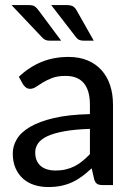

<svg xmlns="http://www.w3.org/2000/svg" viewBox="-20 -746 539 774"><path d="M26.5 0ZM393.5 0Q379.5 0 372 -4.5Q364.5 -9 360 -22L349.5 -67.5Q330 -49.5 311 -35.2Q292 -21 271.2 -11.5Q250.5 -2 227 3Q203.5 8 174.5 8Q144.5 8 118.5 -0.2Q92.5 -8.5 73.2 -25.5Q54 -42.5 42.8 -67.8Q31.5 -93 31.5 -127.5Q31.5 -157.5 47.8 -185Q64 -212.5 100.8 -234.2Q137.5 -256 196.8 -270Q256 -284 342.5 -286V-324Q342.5 -381.5 317.8 -410.8Q293 -440 245 -440Q212.5 -440 190.8 -431.8Q169 -423.5 153.2 -413.8Q137.5 -404 125.5 -396Q113.5 -388 101.5 -388Q91.5 -388 84.8 -393.2Q78 -398.5 73 -405.5L56 -436.5Q98.5 -476.5 147.8 -496.5Q197 -516.5 256.5 -516.5Q299.5 -516.5 333 -502.5Q366.5 -488.5 389.2 -463.2Q412 -438 423.8 -402.5Q435.5 -367 435.5 -324V0ZM203 -58.5Q225.5 -58.5 244.8 -63Q264 -67.5 280.8 -76Q297.5 -84.5 312.5 -96.8Q327.5 -109 342.5 -124.5V-226.5Q282.5 -224.5 240.5 -217Q198.5 -209.5 172.2 -197.5Q146 -185.5 134 -168.8Q122 -152 122 -132Q122 -112.5 128.2 -98.5Q134.5 -84.5 145.5 -75.8Q156.5 -67 171.2 -62.8Q186 -58.5 203 -58.5ZM249 -725.5Q266 -725.5 274.8 -720Q283.5 -714.5 289.5 -703L358 -582H318.5Q307 -582 299.8 -585Q292.5 -588 286 -596.5L186.5 -725.5ZM96 -725.5Q113 -725.5 120.8 -719.8Q128.5 -714 136.5 -703L226.5 -582H181Q170 -582 162.8 -585.2Q155.5 -588.5 148.5 -596.5L26.5 -725.5Z"/></svg>

Font: Lato Medium
Style: Regular
Weight: 500
Designer: Lukasz Dziedzic
Foundry: tyPoland Lukasz Dziedzic
Version: Version 2.006; 2014-01-15